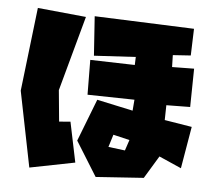

<svg xmlns="http://www.w3.org/2000/svg" viewBox="-44 -603 720 643"><g transform="rotate(5 315.5 -281.5)"><path d="M334 -112 347 -154 402 -141 390 -105ZM250 -544 259 -412 399 -420 398 -393 248 -397 249 -280 407 -277 404 -240 283 -266 228 -124 300 -8 461 -19 507 -95 582 -62 606 -203 514 -218 515 -268 595 -269 597 -398 523 -397 522 -437 582 -441 585 -531ZM58 -555 25 -274 76 -20 228 -50 200 -185 162 -182 152 -287 221 -539Z"/></g></svg>

Font: Super Mario
Style: Regular
Weight: 400
Version: Version 1.0